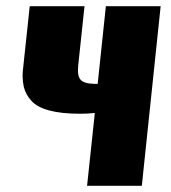

<svg xmlns="http://www.w3.org/2000/svg" viewBox="-20 -598 551 618"><path d="M260.3 0H436.5L497.1 -578.1H320.8L294.4 -328.1H282.7C259.6 -328.8 244.8 -333.7 238.3 -342.8C233.1 -349.3 230.6 -359.4 231 -373C231 -377.9 231.3 -383.1 231.9 -388.7L252 -578.1H75.7L54.2 -376.5C53.2 -368 52.7 -359.9 52.7 -352.1C53.1 -339.7 54.4 -328.5 56.6 -318.4C60.5 -302.1 68.7 -287.1 81.1 -273.4C93.4 -259.8 112.6 -249.4 138.7 -242.4C164.7 -235.4 197.8 -231.9 237.8 -231.9C255 -231.9 270.8 -232.7 285.2 -234.4Z"/></svg>

Font: Oswald
Style: Heavy
Weight: 800
Designer: Vernon Adams
Foundry: Vernon Adams
Version: 3.0; ttfautohint (v0.95.6-bc232) -l 8 -r 50 -G 200 -x 0 -w "